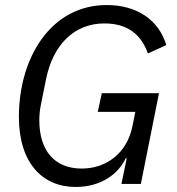

<svg xmlns="http://www.w3.org/2000/svg" viewBox="-20 -730 701 762"><path d="M462 0H539L611 -360H384L368 -286H517L506 -231C484 -119 399 -61 304 -61C196 -61 136 -133 136 -253C136 -273 138 -293 142 -313L163 -417C191 -554 276 -637 394 -637C487 -637 540 -593 567 -518L640 -551C611 -649 525 -710 404 -710C181 -710 55 -500 55 -266C55 -84 148 12 280 12C382 12 450 -40 479 -102H483Z"/></svg>

Font: LVC Sans
Style: Italic
Weight: 400
Italic angle: -11.31°
Designer: Mike Abbink, Paul van der Laan, Pieter van Rosmalen
Foundry: Bold Monday
Version: Version 3.0